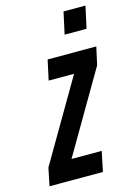

<svg xmlns="http://www.w3.org/2000/svg" viewBox="-113 -795 595 854"><g transform="rotate(-15 184.0 -367.5)"><path d="M6 0H252L271 -92H132L350 -465L368 -547H144L124 -455H241L23 -82ZM245.5 -634H346.5L368.5 -735H267.5Z"/></g></svg>

Font: League Gothic
Style: Italic
Weight: 400
Designer: The League of Moveable Type
Version: Version 1.600; ttfautohint (v1.8.3)